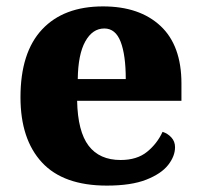

<svg xmlns="http://www.w3.org/2000/svg" viewBox="-20 -570 626 600"><path d="M314 10Q178 10 111 -62.5Q44 -135 44 -266Q44 -406 111.5 -478Q179 -550 302 -550Q416 -550 481.5 -489Q547 -428 547 -309V-255H221Q223 -159 257 -114.5Q291 -70 357 -70Q408 -70 439.5 -95.5Q471 -121 488 -158Q504 -153 515.5 -140.5Q527 -128 527 -110Q527 -82 505.5 -54.5Q484 -27 437 -8.5Q390 10 314 10ZM373 -323Q373 -398 357 -439.5Q341 -481 306 -481Q269 -481 246.5 -440.5Q224 -400 223 -323Z"/></svg>

Font: Noto Serif ExtraBold
Style: Regular
Weight: 800
Designer: Monotype Design Team
Foundry: Monotype Imaging Inc.
Version: Version 2.014